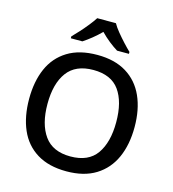

<svg xmlns="http://www.w3.org/2000/svg" viewBox="-134 -1051 1054 1171"><g transform="rotate(15 393.0 -465.5)"><path d="M726 -358Q726 -247 689 -164.5Q652 -82 578 -36Q504 10 393 10Q281 10 206.5 -36Q132 -82 96 -165Q60 -248 60 -359Q60 -469 96 -551Q132 -633 206.5 -679Q281 -725 394 -725Q504 -725 578 -679.5Q652 -634 689 -551.5Q726 -469 726 -358ZM176 -358Q176 -231 228.5 -157.5Q281 -84 393 -84Q507 -84 558.5 -157.5Q610 -231 610 -358Q610 -486 558.5 -558Q507 -630 394 -630Q282 -630 229 -558Q176 -486 176 -358ZM452 -941Q464 -919 486.5 -891.5Q509 -864 533.5 -837.5Q558 -811 577 -793V-781H502Q476 -797 447 -820Q418 -843 392 -870Q365 -843 337 -820.5Q309 -798 283 -781H210V-793Q229 -812 252.5 -838Q276 -864 298 -891.5Q320 -919 334 -941Z"/></g></svg>

Font: Noto Sans Kawi Medium
Style: Regular
Weight: 500
Designer: Fadhl Haqq
Version: Version 1.000